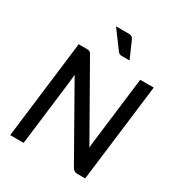

<svg xmlns="http://www.w3.org/2000/svg" viewBox="-214 -1081 1142 1224"><g transform="rotate(30 357.0 -469.0)"><path d="M684.5 -720 595.5 0H538.5Q525 0 516.5 -4.8Q508 -9.5 500.5 -20.5L207 -538.5Q206 -527 205.2 -516.8Q204.5 -506.5 203.5 -497.5L142.5 0H43.5L132 -720H190.5Q205.5 -720 212.2 -717Q219 -714 226 -701.5L520.5 -183.5Q522 -211 525 -232.5L585 -720ZM374 -938Q390.5 -938 398.2 -932Q406 -926 411.5 -913.5L464.5 -792.5H408Q397 -792.5 390.2 -796Q383.5 -799.5 377 -808.5L281 -938Z"/></g></svg>

Font: Lato SemiBold
Style: Italic
Weight: 600
Italic angle: -7°
Designer: Lukasz Dziedzic with Adam Twardoch and Botio Nikoltchev
Foundry: tyPoland Lukasz Dziedzic
Version: Version 2.015; 2015-08-06; http://www.latofonts.com/